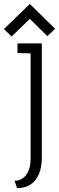

<svg xmlns="http://www.w3.org/2000/svg" viewBox="-47 -921 301 978"><path d="M234 -774 105 -901 -27 -773 12 -735 105 -825 194 -737ZM166 -119V-700H42V-651L109 -649V-114Q109 -75 97.5 -49.5Q86 -24 67.5 -12Q49 0 27 0L40 37Q75 37 99 24.5Q123 12 138 -10Q153 -32 159.5 -60Q166 -88 166 -119Z"/></svg>

Font: Advent Pro
Style: Regular
Weight: 400
Designer: VivaRado, Andreas Kalpakidis
Foundry: VivaRado, Andreas Kalpakidis
Version: Version 3.000